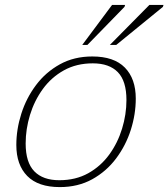

<svg xmlns="http://www.w3.org/2000/svg" viewBox="-20 -752 686 782"><path d="M356 -522Q444 -522 488.5 -476.8Q533 -431.5 533 -350.5Q533 -287 512.8 -223.2Q492.5 -159.5 453 -106.8Q413.5 -54 355.8 -22Q298 10 223.5 10Q135.5 10 91 -35.2Q46.5 -80.5 46.5 -161.5Q46.5 -225 66.8 -288.8Q87 -352.5 126.5 -405.2Q166 -458 223.8 -490Q281.5 -522 356 -522ZM221.5 -18Q288.5 -18 339.5 -46.5Q390.5 -75 425 -122.5Q459.5 -170 477.2 -228Q495 -286 495 -344.5Q495 -422 460 -458Q425 -494 358 -494Q291.5 -494 240.2 -465.5Q189 -437 154.5 -389.5Q120 -342 102.2 -284Q84.5 -226 84.5 -167.5Q84.5 -90.5 119.8 -54.2Q155 -18 221.5 -18ZM427.5 -569 588.5 -732H646L643.5 -724L453.5 -569ZM315 -569 436.5 -732H489.5L487 -724L336 -569Z"/></svg>

Font: Newsreader Caption ExtraLight
Style: Italic
Weight: 275
Italic angle: -17°
Designer: Hugues Gentile
Foundry: Production Type
Version: Version 1.001